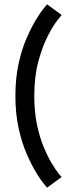

<svg xmlns="http://www.w3.org/2000/svg" viewBox="-20 -728 355 885"><path d="M264 88 197 137Q197 137 182 119Q167 101 145.5 65.5Q124 30 102 -21Q80 -72 65.5 -138.5Q51 -205 51 -286Q51 -367 65.5 -433.5Q80 -500 102 -550.5Q124 -601 145.5 -636.5Q167 -672 182 -690Q197 -708 197 -708L264 -659Q264 -659 244.5 -634.5Q225 -610 200.5 -562.5Q176 -515 157 -445.5Q138 -376 138 -286Q138 -213 150.5 -153.5Q163 -94 182 -49Q201 -4 219.5 26.5Q238 57 251 73Z"/></svg>

Font: Syne Med Modified
Style: Regular
Weight: 500
Designer: Lucas Descroix
Foundry: Bonjour Monde
Version: Version 2.200